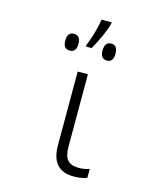

<svg xmlns="http://www.w3.org/2000/svg" viewBox="-123 -918 846 1016"><g transform="rotate(15 300.0 -410.0)"><path d="M294 -671Q314 -705 333 -747Q352 -789 361 -822V-830H306Q295 -758 263 -679V-671ZM424 -674Q424 -721 389 -721Q353 -721 353 -674Q353 -628 389 -628Q424 -628 424 -674ZM221 -674Q221 -720 185 -720Q149 -720 149 -674Q149 -628 185 -628Q221 -628 221 -674ZM450 -2V-51Q425 -41 390 -41Q350 -41 330.5 -62.5Q311 -84 311 -135V-532H255V-128Q255 10 378 10Q421 10 450 -2Z"/></g></svg>

Font: Noto Sans Mono UI Light
Style: Regular
Weight: 300
Designer: Monotype Design team
Foundry: Monotype Imaging Inc.
Version: 1.000